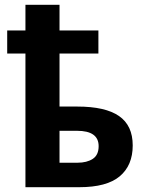

<svg xmlns="http://www.w3.org/2000/svg" viewBox="-20 -780 603 800"><path d="M86 0V-557H10V-653H86V-760H228V-653H390V-557H228V-336H302Q419 -336 476 -296.5Q533 -257 533 -174Q533 -91 479 -45.5Q425 0 310 0ZM303 -102Q342 -102 366.5 -118Q391 -134 391 -171Q391 -235 301 -235H228V-102Z"/></svg>

Font: Noto Sans Mono SemiCondensed
Style: Bold
Weight: 700
Width: 4
Designer: Monotype Design Team
Foundry: Monotype Imaging Inc.
Version: Version 2.014